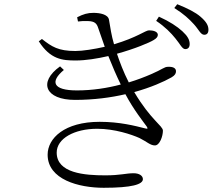

<svg xmlns="http://www.w3.org/2000/svg" viewBox="-20 -842 1040 911"><path d="M812 -660C834 -634 844 -609 859 -609C872 -609 880 -617 880 -633C880 -653 870 -671 845 -694C821 -716 785 -740 734 -763L721 -743C763 -715 792 -685 812 -660ZM900 -727C923 -702 932 -677 949 -677C962 -677 969 -685 969 -701C969 -721 959 -739 931 -763C908 -783 871 -802 821 -822L807 -804C853 -775 877 -752 900 -727ZM668 -233C620 -245 548 -264 453 -264C286 -264 206 -186 206 -108C206 10 354 49 472 49C606 49 658 33 658 8C658 -8 641 -20 614 -20C578 -20 551 -10 480 -10C382 -10 249 -20 249 -118C249 -185 333 -231 441 -231C524 -231 604 -204 642 -187C678 -169 693 -152 715 -152C738 -152 753 -196 753 -222C753 -245 695 -273 617 -405C696 -427 757 -454 794 -475C811 -485 815 -494 815 -504C815 -520 799 -526 777 -525C759 -525 751 -513 697 -490C667 -477 631 -463 591 -451C566 -500 548 -548 535 -587C619 -610 690 -640 709 -652C723 -660 729 -668 729 -677C728 -693 706 -698 687 -698C670 -698 630 -664 521 -632C509 -672 503 -713 497 -749C492 -774 454 -781 423 -781C396 -781 375 -775 346 -760L350 -740C365 -742 381 -743 398 -742C429 -741 439 -731 446 -709L477 -620C428 -609 373 -600 338 -600C257 -600 226 -620 179 -657L164 -646C219 -560 276 -555 339 -555C387 -555 442 -564 494 -576C513 -528 533 -482 553 -441C489 -424 418 -413 345 -413C230 -413 217 -455 283 -510L265 -527C160 -452 195 -368 336 -368C425 -368 506 -379 575 -395C615 -320 658 -267 676 -242C682 -232 682 -229 668 -233Z"/></svg>

Font: Noto Serif CJK KR Light
Style: Regular
Weight: 300
Designer: Ryoko NISHIZUKA 西塚涼子 (kana & ideographs); Frank Grießhammer (Latin, Greek & Cyrillic); Wenlong ZHANG 张文龙 (bopomofo); San
Foundry: Adobe
Version: Version 2.001;hotconv 1.1.0;makeotfexe 2.6.0